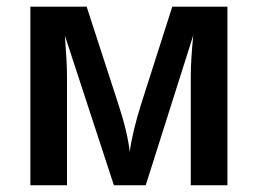

<svg xmlns="http://www.w3.org/2000/svg" viewBox="-20 -548 762 568"><path d="M178.2 -322.3V0H69.8V-528.3H236.3L330.6 -238.3Q344.2 -196.8 352.5 -161.6Q360.8 -126.5 363.8 -98.6Q368.2 -130.9 376.7 -165.8Q385.3 -200.7 397 -238.3L489.7 -528.3H652.8V0H544.4V-322.3Q544.4 -348.6 546.4 -378.9Q548.3 -409.2 551.8 -443.8L411.1 0H316.9L171.9 -442.9Q174.8 -405.3 176.5 -375Q178.2 -344.7 178.2 -322.3Z"/></svg>

Font: Arimo SemiBold
Style: Regular
Weight: 600
Designer: Steve Matteson
Foundry: Monotype Imaging Inc.
Version: Version 1.33